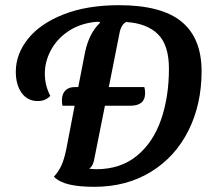

<svg xmlns="http://www.w3.org/2000/svg" viewBox="-20 -699 830 741"><path d="M758 -424Q758 -296 707 -194.5Q656 -93 562 -35.5Q468 22 344 22Q286 22 247.5 13Q209 4 188 -17Q207 -38 217.5 -61.5Q228 -85 236 -124L268 -291H221Q219 -298 219 -315Q220 -338 233 -350.5Q246 -363 269 -363H282L308 -496Q323 -570 366 -611L365 -614Q357 -616 344 -614Q286 -607 243 -578Q200 -549 176.5 -505.5Q153 -462 153 -414Q153 -370 174 -329Q156 -309 126 -309Q86 -309 63.5 -340.5Q41 -372 41 -422Q41 -490 88 -549Q135 -608 225.5 -643.5Q316 -679 439 -679Q603 -679 680.5 -615.5Q758 -552 758 -424ZM632 -434Q632 -525 589.5 -567Q547 -609 467 -614Q451 -607 443 -580L400 -363H537Q540 -353 540 -339Q540 -291 483 -291H385L345 -91Q340 -58 324 -48Q342 -46 352 -46Q445 -46 508 -97.5Q571 -149 601.5 -237Q632 -325 632 -434Z"/></svg>

Font: Sansita SW
Style: Italic
Weight: 400
Italic angle: -11°
Designer: Pablo Cosgaya
Foundry: Omnibus-Type
Version: Version 1.000